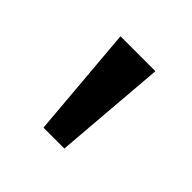

<svg xmlns="http://www.w3.org/2000/svg" viewBox="-83 -945 416 416"><g transform="rotate(45 125.0 -737.0)"><path d="M93 -608 71 -866H178L157 -608Z"/></g></svg>

Font: Noto Sans Telugu UI ExtraCondensed Medium
Style: Regular
Weight: 500
Width: 2
Designer: Jelle Bosma - Monotype Design Team
Foundry: Monotype Imaging Inc.
Version: Version 2.005; ttfautohint (v1.8.4.7-5d5b)